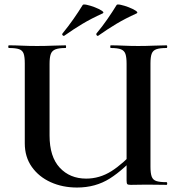

<svg xmlns="http://www.w3.org/2000/svg" viewBox="-20 -828 798 860"><path d="M547 -542Q547 -571 542 -586Q537 -601 522 -607Q507 -613 476 -613Q474 -613 474 -619Q474 -625 476 -625Q502 -625 533.5 -623.5Q565 -622 599 -622Q635 -622 667.5 -623.5Q700 -625 726 -625Q729 -625 729 -619Q729 -613 726 -613Q696 -613 680.5 -607.5Q665 -602 659.5 -587.5Q654 -573 654 -544V-81Q654 -52 659.5 -37Q665 -22 680.5 -17Q696 -12 726 -12Q729 -12 729 -6Q729 0 726 0Q704 0 683 -0.5Q662 -1 637 -1Q615 -1 600.5 -0.5Q586 0 566 0Q554 0 550.5 -3Q547 -6 547 -19ZM606 -149Q536 -69 472 -28.5Q408 12 325 12Q260 12 207 -12Q154 -36 122.5 -80.5Q91 -125 91 -186V-544Q91 -573 86 -587.5Q81 -602 66 -607.5Q51 -613 20 -613Q17 -613 17 -619Q17 -625 20 -625Q46 -625 78 -623.5Q110 -622 146 -622Q184 -622 216.5 -623.5Q249 -625 274 -625Q276 -625 276 -619Q276 -613 274 -613Q244 -613 228.5 -607Q213 -601 207.5 -586Q202 -571 202 -542V-221Q202 -126 247.5 -77Q293 -28 366 -28Q426 -28 478.5 -61Q531 -94 592 -161ZM268 -668Q264 -666 260.5 -670Q257 -674 260 -678Q286 -710 308.5 -742Q331 -774 350 -805Q352 -810 368.5 -806.5Q385 -803 404.5 -795.5Q424 -788 436 -780Q448 -772 440 -768Q389 -745 349 -721Q309 -697 268 -668ZM420 -668Q416 -666 413 -670Q410 -674 412 -678Q438 -709 460.5 -741.5Q483 -774 502 -805Q504 -810 520.5 -806.5Q537 -803 556.5 -795.5Q576 -788 588 -780Q600 -772 592 -768Q541 -745 501 -721Q461 -697 420 -668Z"/></svg>

Font: Cormorant Infant Light
Style: Regular
Weight: 300
Designer: Christian Thalmann (Catharsis Fonts)
Foundry: Catharsis Fonts
Version: Version 4.001